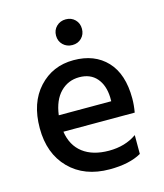

<svg xmlns="http://www.w3.org/2000/svg" viewBox="-107 -780 739 866"><g transform="rotate(-15 262.5 -347.5)"><path d="M324 -683Q341 -666 341 -640Q341 -614 324 -597Q307 -580 281 -580Q255 -580 237.5 -597Q220 -614 220 -640Q220 -666 237.5 -683Q255 -700 281 -700Q307 -700 324 -683ZM139 -290H384V-308Q382 -365 353 -398.5Q324 -432 272 -432Q220 -432 184 -395.5Q148 -359 139 -290ZM299 5Q181 5 111 -66Q41 -137 41 -255.5Q41 -374 105 -443.5Q169 -513 267 -513Q365 -513 422 -452.5Q479 -392 479 -278Q479 -247 473 -213H140Q150 -147 196 -112Q242 -77 317.5 -77Q393 -77 447 -115V-27Q391 5 299 5Z"/></g></svg>

Font: Hind Mysuru Medium
Style: Regular
Weight: 500
Designer: Manushi Parikh, Hitesh Malaviya
Foundry: Indian Type Foundry
Version: Version 0.703;PS 1.0;hotconv 1.0.86;makeotf.lib2.5.63406